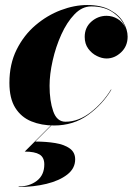

<svg xmlns="http://www.w3.org/2000/svg" viewBox="-20 -490 544 765"><path d="M156.5 165Q156.5 137 137.5 125.5Q118.5 114 78.5 114L195.5 -3H197.5L120.5 74Q164 74 200.2 80Q236.5 86 258 101.5Q279.5 117 279.5 145Q279.5 181 248 205.5Q216.5 230 165.2 242.5Q114 255 54.5 255V253Q97.5 253 127 230.2Q156.5 207.5 156.5 165ZM424 -133Q388 -73 330 -31.5Q272 10 195.5 10Q145 10 104.8 -6.5Q64.5 -23 41 -60.2Q17.5 -97.5 17.5 -160Q17.5 -234.5 46.2 -292.2Q75 -350 121.5 -389.5Q168 -429 222.2 -449.5Q276.5 -470 327.5 -470Q383 -470 418.8 -450.2Q454.5 -430.5 471.5 -401.2Q488.5 -372 488.5 -344Q488.5 -306 462.5 -281.5Q436.5 -257 404.5 -257Q386 -257 365.8 -267Q345.5 -277 331.5 -296.2Q317.5 -315.5 317.5 -343Q317.5 -380.5 344 -403.8Q370.5 -427 404.5 -427Q428 -427 448.5 -414.8Q469 -402.5 479 -381Q466.5 -414 432 -439.2Q397.5 -464.5 343.5 -464.5Q307 -464.5 276.8 -433Q246.5 -401.5 224.2 -352.2Q202 -303 189.8 -248.5Q177.5 -194 177.5 -148Q177.5 -88.5 192 -46.8Q206.5 -5 241 -5Q293 -5 341.5 -42.8Q390 -80.5 422 -133Z"/></svg>

Font: Bodoni* 96
Style: Bold Italic
Weight: 700
Italic angle: -13°
Version: Version 2.2